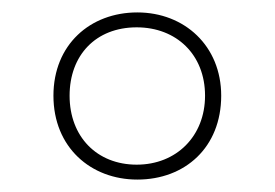

<svg xmlns="http://www.w3.org/2000/svg" viewBox="-20 -744 442 309"><path d="M201 -455C278 -455 336 -507 336 -590C336 -670 277 -724 201 -724C125 -724 66 -672 66 -590C66 -507 126 -455 201 -455ZM200 -479C136 -479 92 -524 92 -590C92 -655 134 -700 200 -700C264 -700 310 -656 310 -590C310 -525 264 -479 200 -479Z"/></svg>

Font: Noto Sans Devanagari SemiCondensed Thin
Style: Regular
Weight: 100
Width: 4
Designer: Jelle Bosma - Monotype Design Team
Foundry: Monotype Imaging Inc.
Version: Version 2.004